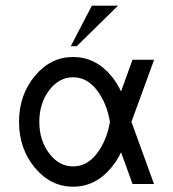

<svg xmlns="http://www.w3.org/2000/svg" viewBox="-20 -665 626 694"><path d="M244.1 -63.5Q294.9 -63.5 330.6 -110.6Q366.2 -157.7 377.4 -224.6Q366.2 -291.5 330.6 -338.6Q294.9 -385.7 244.1 -385.7Q193.4 -385.7 157.7 -338.6Q122.1 -291.5 122.1 -224.6Q122.1 -157.7 157.7 -110.6Q193.4 -63.5 244.1 -63.5ZM244.1 9.8Q163.1 9.8 106 -58.8Q48.8 -127.4 48.8 -224.6Q48.8 -321.8 106 -390.4Q163.1 -459 244.1 -459Q325.2 -459 382.3 -390.6Q403.8 -364.3 417.5 -334.5L459 -449.2H537.1L455.1 -224.6L536.6 0H459L417.5 -114.7Q403.8 -85 382.3 -59.1Q325.2 9.8 244.1 9.8ZM257.3 -498H235.8L312 -644.5H406.7Z"/></svg>

Font: Catrinity
Style: Regular
Weight: 400
Designer: Alexander Lange
Foundry: High-Logic / Made with FontCreator
Version: Version 2.090;May 20, 2024;FontCreator 15.0.0.2974 64-bit